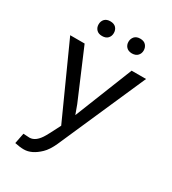

<svg xmlns="http://www.w3.org/2000/svg" viewBox="-221 -839 1043 1166"><g transform="rotate(30 300.0 -255.5)"><path d="M71.8 205.6 86.4 131.8 129.4 134.3Q174.8 134.3 210.9 70.3Q219.7 55.2 224.6 45.4L260.7 -24.9L33.2 -528.3H134.3L279.3 -187.5L302.7 -123.5L463.9 -528.3H564.9L296.9 81.5Q272.9 134.3 245.1 160.6Q217.8 187 190.4 200.2Q163.1 213.4 135.3 213.4Q107.4 213.4 71.8 205.6ZM373 -708Q386.7 -723.1 412.6 -723.1Q439 -723.1 452.6 -708Q466.3 -692.4 466.3 -670.9Q466.3 -649.4 452.6 -634.8Q439 -620.1 412.6 -619.6Q386.7 -620.1 373 -634.8Q359.4 -649.4 359.4 -670.9Q359.4 -692.4 373 -708ZM149.4 -671.9Q149.4 -694.3 163.1 -709Q176.8 -723.6 202.6 -723.6Q229 -723.6 242.7 -709Q256.3 -694.3 256.3 -671.9Q256.3 -649.9 242.7 -635.3Q229 -620.6 202.6 -620.6Q176.8 -620.6 163.1 -635.3Q149.4 -649.9 149.4 -671.9Z"/></g></svg>

Font: RobotoMono-Regular
Style: Regular
Weight: 400
Designer: Google
Version: Version 2.000985; 2015; ttfautohint (v1.3)